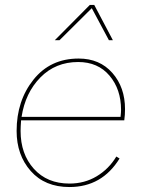

<svg xmlns="http://www.w3.org/2000/svg" viewBox="-20 -745 567 774"><path d="M350 -712 220 -583H201L342 -725H360L435 -583H419ZM481 -260H65Q63 -232 63 -217Q63 -124 116.5 -64.5Q170 -5 260 -5Q321 -5 370 -34.5Q419 -64 449 -114L462 -106Q391 9 260 9Q161 9 104 -55.5Q47 -120 47 -217Q47 -339 115 -424Q183 -509 297 -509Q382 -509 433 -451Q484 -393 484 -305Q484 -282 481 -260ZM295 -495Q204 -495 143 -433Q82 -371 67 -274H466Q468 -292 468 -302Q468 -385 421.5 -440Q375 -495 295 -495Z"/></svg>

Font: Elaine Sans Thin
Style: Italic
Weight: 250
Italic angle: -13°
Designer: Wei Huang
Foundry: Wei Huang
Version: Version 2.001;December 24, 2019;FontCreator 12.0.0.2547 64-b